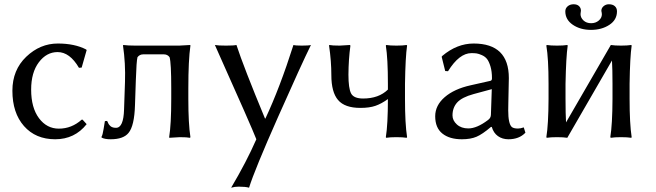

<svg xmlns="http://www.w3.org/2000/svg" viewBox="-20 -643 3073 900"><path d="M250 -398.9Q198.2 -398.9 162.1 -351.1Q126 -303.2 126 -223.1Q126 -138.2 162.6 -89.1Q199.2 -40 255.9 -40Q315.9 -40 362.8 -82H367.2L386.2 -61Q330.1 9.8 238.8 9.8Q147 9.8 92.5 -52Q38.1 -113.8 38.1 -217.8Q38.1 -314.9 103 -377Q168 -439 251 -439Q330.1 -439 383.8 -411.1L386.2 -408.2L362.8 -326.2L350.1 -325.2Q307.1 -398.9 250 -398.9Z M612.8 -150.9Q609.9 -52.7 582.5 -20Q558.6 9.8 498.5 9.8Q470.7 9.8 456.5 2L455.6 -1Q461.4 -10.7 465.6 -38.3Q469.7 -65.9 471.7 -75.2L481.9 -76.2Q482.9 -75.2 484.9 -71Q486.8 -66.9 487.3 -65.4Q487.8 -64 489.7 -61Q491.7 -58.1 492.7 -57.1Q493.7 -56.2 496.1 -53.5Q498.5 -50.8 500.2 -49.8Q502 -48.8 504.9 -47.4Q507.8 -45.9 510.3 -45.4Q512.7 -44.9 516.1 -44.4Q519.5 -43.9 523.9 -43.9Q559.1 -43.9 561.5 -129.9L565.9 -258.8Q568.8 -346.7 556.6 -429.2L557.6 -432.1Q580.6 -429.2 614.7 -429.2H819.8L871.6 -432.1L872.6 -429.2Q862.8 -361.3 862.8 -229V-179.2Q862.8 -63 872.6 0L870.6 2.9Q856.4 0 822.8 0L773.9 2.9L772.9 0Q782.7 -60.1 782.7 -179.2V-229Q782.7 -348.1 774.9 -375Q765.1 -388.2 748.5 -388.2H650.9Q634.8 -388.2 624.5 -375Q619.6 -357.9 616.7 -266.1Z M987.3 -432.1Q1001.5 -429.2 1039.6 -429.2Q1075.7 -429.2 1088.4 -432.1Q1121.6 -330.1 1222.2 -87.4H1224.1Q1291.5 -231 1355.5 -432.1Q1365.2 -429.2 1394.5 -429.2Q1427.7 -429.2 1437.5 -432.1Q1394.5 -345.2 1283.4 -94.7Q1172.4 155.8 1147.5 236.8Q1130.4 231.9 1098.6 231.9Q1080.6 231.9 1063.5 236.8Q1135.3 115.7 1181.6 9.8Q1161.1 -43.9 987.3 -432.1Z M1533.2 -291Q1533.2 -356 1522.5 -429.2L1523.4 -432.1Q1537.6 -429.2 1572.3 -429.2Q1572.3 -429.2 1620.1 -432.1L1622.6 -429.2Q1613.8 -365.2 1613.3 -293Q1613.3 -229 1625.7 -205.1Q1638.2 -181.2 1682.1 -181.2Q1755.4 -181.2 1798.3 -223.1V-250Q1798.3 -369.1 1788.6 -429.2L1790.5 -432.1Q1808.6 -429.2 1838.4 -429.2Q1868.2 -429.2 1886.2 -432.1L1888.2 -429.2Q1880.4 -376 1878.4 -250V-179.2Q1878.4 -63 1888.2 0L1886.2 2.9Q1868.2 0 1838.1 0Q1808.1 0 1790.5 2.9L1788.6 0Q1798.3 -60.1 1798.3 -178.7Q1768.1 -156.7 1740 -147Q1711.9 -137.2 1669.4 -137.2Q1596.2 -137.2 1564.7 -174.1Q1533.2 -210.9 1533.2 -291Z M2285.2 -225.1 2200.2 -202.1Q2145 -187 2123 -162.6Q2101.1 -138.2 2101.1 -102.1Q2101.1 -78.1 2121.6 -59.6Q2142.1 -41 2175.3 -41Q2215.3 -41 2267.1 -80.1Q2281.2 -89.8 2281.2 -106ZM2285.2 -47.9H2281.2Q2241.2 -13.7 2213.6 -2Q2186 9.8 2145 9.8Q2086.9 9.8 2053.5 -17.1Q2020 -43.9 2020 -98.1Q2020 -148.9 2064.5 -187.5Q2108.9 -226.1 2186 -243.2L2279.3 -264.2Q2286.1 -266.1 2286.1 -275.9Q2286.1 -308.1 2279.1 -331.5Q2272 -355 2262.9 -366.5Q2253.9 -377.9 2239 -384.5Q2224.1 -391.1 2214.1 -392.6Q2204.1 -394 2189.9 -394Q2132.8 -394 2080.1 -309.1L2066.9 -310.1L2050.3 -377L2053.2 -380.9Q2122.1 -439 2200.2 -439Q2365.2 -439 2365.2 -276.9Q2365.2 -273.4 2364.7 -252.7Q2364.3 -231.9 2363.8 -208.3Q2363.3 -184.6 2362.8 -160.2Q2362.3 -135.7 2362.3 -126Q2362.3 -63 2378.9 -47.9Q2387.2 -40.5 2408.2 -40.5Q2420.4 -40.5 2435.1 -45.9L2442.9 -21Q2413.6 9.8 2363.3 9.8Q2335 9.8 2314.2 -4.9Q2293.5 -19.5 2285.2 -47.9Z M2872.1 -589.8Q2872.1 -549.8 2836.2 -526.4Q2800.3 -502.9 2750.2 -502.9Q2700.2 -502.9 2665 -526.9Q2629.9 -550.8 2629.9 -589.8Q2629.9 -604 2640.9 -613.5Q2651.9 -623 2668.9 -623Q2685.1 -623 2694.1 -614.5Q2703.1 -606 2703.1 -592.8Q2703.1 -587.9 2702.1 -585Q2701.2 -582 2701.2 -577.1Q2701.2 -560.1 2715.1 -547.1Q2729 -534.2 2751 -534.2Q2772 -534.2 2786.6 -546.6Q2801.3 -559.1 2801.3 -576.2Q2801.3 -582 2800.3 -585Q2799.3 -586.9 2798.8 -591.8Q2798.8 -605 2809.3 -614Q2819.8 -623 2834 -623Q2852.1 -623 2862.1 -614Q2872.1 -605 2872.1 -589.8ZM2551.3 -250Q2551.3 -369.1 2541 -429.2L2543 -432.1Q2561 -429.2 2591.1 -429.2Q2621.1 -429.2 2639.2 -432.1L2641.1 -429.2Q2633.3 -376 2630.9 -250V-179.2Q2630.9 -107.9 2633.3 -69.3L2843.3 -432.1Q2861.3 -429.2 2891.1 -429.2Q2920.9 -429.2 2939 -432.1L2940.9 -429.2Q2933.1 -376 2931.2 -250V-179.2Q2931.2 -63 2940.9 0L2939 2.9Q2920.9 0 2890.9 0Q2860.8 0 2843.3 2.9L2840.8 0Q2850.6 -60.1 2851.1 -179.2V-250Q2851.1 -319.8 2848.6 -359.4L2639.2 2.9Q2621.1 0 2591.1 0Q2561 0 2543 2.9L2541 0Q2550.8 -60.1 2551.3 -179.2Z"/></svg>

Font: Biolilbert
Style: Regular
Weight: 400
Designer: Philipp H. Poll
Foundry: Philipp H. Poll
Version: Version 1.1.0